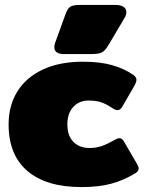

<svg xmlns="http://www.w3.org/2000/svg" viewBox="-20 -746 600 781"><path d="M201 -554Q201 -562 204 -571L246 -687Q254 -710 265 -718Q276 -726 306 -726H449Q470 -726 482 -718.5Q494 -711 494 -697Q494 -685 486 -672L422 -564Q408 -540 395 -533Q382 -526 348 -526H241Q201 -526 201 -554ZM15 -240Q15 -317 51 -374.5Q87 -432 155 -463.5Q223 -495 317 -495Q387 -495 436 -481Q485 -467 523 -441Q535 -432 535 -421Q535 -412 526 -396L478 -313Q470 -298 458 -298Q449 -298 436 -307Q412 -323 391.5 -330Q371 -337 340 -337Q302 -337 278 -311Q254 -285 254 -240Q254 -194 278.5 -169Q303 -144 344 -144Q371 -144 394 -152Q417 -160 443 -175Q458 -184 466 -184Q477 -184 485 -169L538 -78Q544 -68 544 -61Q544 -49 530 -41Q484 -13 433.5 1Q383 15 312 15Q168 15 91.5 -50.5Q15 -116 15 -240Z"/></svg>

Font: Mitr
Style: Bold
Weight: 700
Designer: Thanarat Vachiruckul
Foundry: Cadson Demak
Version: Version 1.003